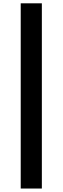

<svg xmlns="http://www.w3.org/2000/svg" viewBox="-20 -884 372 1140"><path d="M103 -864.3H228.5V235.4H103Z"/></svg>

Font: Krona One
Style: Regular
Weight: 400
Version: Version 1.003